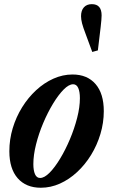

<svg xmlns="http://www.w3.org/2000/svg" viewBox="-20 -893 545 924"><path d="M176.5 10.5Q105.5 10.5 65.2 -35.2Q25 -81 25 -165Q25 -222 41.2 -276Q57.5 -330 86.5 -376.8Q115.5 -423.5 154 -459Q192.5 -494.5 237.2 -514.5Q282 -534.5 329 -534.5Q400 -534.5 439.8 -488.5Q479.5 -442.5 479.5 -358Q479.5 -302 463.2 -248Q447 -194 418.2 -147.2Q389.5 -100.5 351.2 -65Q313 -29.5 268.5 -9.5Q224 10.5 176.5 10.5ZM173 -36.5Q193.5 -36.5 218.8 -62Q244 -87.5 269.5 -129.8Q295 -172 316.5 -223Q338 -274 351.2 -325.5Q364.5 -377 364.5 -420.5Q364.5 -451.5 356.5 -469.5Q348.5 -487.5 332 -487.5Q311.5 -487.5 286.2 -462Q261 -436.5 235.2 -394Q209.5 -351.5 188 -300.8Q166.5 -250 153.5 -198.2Q140.5 -146.5 140.5 -103.5Q140.5 -72.5 148.5 -54.5Q156.5 -36.5 173 -36.5ZM424 -643 392.5 -728.5Q380 -761 375 -780.2Q370 -799.5 370 -815Q370 -842.5 383.8 -857.8Q397.5 -873 422 -873Q469 -873 469 -819Q469 -811 467.8 -796Q466.5 -781 464.5 -763.5L451 -650.5Z"/></svg>

Font: Libre Caslon Condensed
Style: Italic
Weight: 400
Italic angle: -22.583°
Designer: Pablo Impallari, Rodrigo Fuenzalida, Katja Schimmel, Ertekin Erdin
Foundry: Pablo Impallari, Rodrigo Fuenzalida
Version: Version 2.000;gftools[0.9.33]